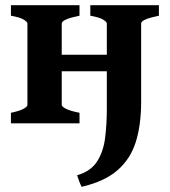

<svg xmlns="http://www.w3.org/2000/svg" viewBox="-20 -474 653 738"><path d="M146 -200.2V-263.7H450.2V-200.2ZM22 0V-40.5Q55.2 -47.4 70.3 -55.7Q85.4 -64 85.4 -70.3V-383.8Q85.4 -389.6 71.5 -398.4Q57.6 -407.2 22 -413.6V-454.1H285.6V-413.6Q217.3 -399.9 217.3 -383.8V-70.3Q217.3 -64.5 233.6 -55.9Q250 -47.4 285.6 -40.5V0ZM390.6 -70.3V-383.8Q390.6 -389.6 376.7 -398.4Q362.8 -407.2 327.1 -413.6V-454.1H590.8V-413.6Q522.5 -399.9 522.5 -383.8V-70.3ZM390.6 -159.2H522.5V-82Q522.5 5.9 502 71.5Q481.4 137.2 431.6 180.4Q381.8 223.6 293.9 244.1Q289.1 235.4 284.2 222.2Q279.3 209 276.4 199.7Q328.6 184.6 352.8 147.2Q377 109.9 383.8 57.4Q390.6 4.9 390.6 -56.2Z"/></svg>

Font: Gentium Book Plus
Style: Bold
Weight: 700
Designer: Victor Gaultney, Annie Olsen, Iska Routamaa, Becca Hirsbrunner
Foundry: SIL International
Version: Version 6.101